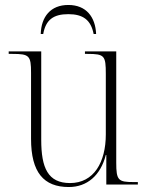

<svg xmlns="http://www.w3.org/2000/svg" viewBox="-20 -743 595 773"><path d="M144 -606H154C164 -663 195 -686 255 -686C314 -686 346 -663 357 -606H367C364 -675 327 -723 255 -723C184 -723 146 -676 144 -606ZM257 10C331 10 385 -37 406 -119H408V0H535V-10H518C456 -10 448 -17 448 -88V-536H322V-526H332C401 -526 406 -519 406 -445V-202C406 -90 358 -6 262 -6C173 -6 146 -67 146 -180V-536H15V-526H30C98 -526 105 -519 105 -450V-184C105 -49 156 10 257 10Z"/></svg>

Font: Noto Serif Display SemiCondensed ExtraLight
Style: Regular
Weight: 200
Width: 4
Designer: Monotype Design Team
Foundry: Monotype Imaging Inc.
Version: Version 2.009